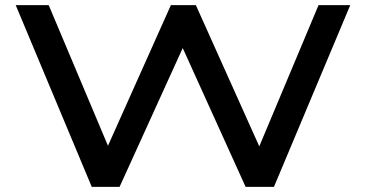

<svg xmlns="http://www.w3.org/2000/svg" viewBox="-20 -725 1419 745"><path d="M336 0 41 -705H169L413 -126H384L643 -705H740L1000 -126H973L1216 -705H1339L1043 0H933L682 -554H696L444 0Z"/></svg>

Font: Nunito Sans 10pt Expanded SemiBold
Style: Regular
Weight: 600
Width: 7
Designer: Vernon Adams
Foundry: Vernon Adams
Version: Version 3.101;gftools[0.9.27]